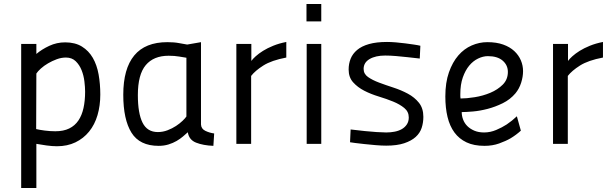

<svg xmlns="http://www.w3.org/2000/svg" viewBox="-20 -720 3059 961"><path d="M265 12Q242 12 212.5 8Q183 4 162 0V221H86V-500H162V-450Q189 -473 226.5 -490.5Q264 -508 306 -508Q356 -508 390 -487Q424 -466 444.5 -430.5Q465 -395 473.5 -347.5Q482 -300 482 -247Q482 -191 468 -143.5Q454 -96 426 -61.5Q398 -27 357.5 -7.5Q317 12 265 12ZM310 -432Q287 -432 264 -423.5Q241 -415 220.5 -403Q200 -391 184.5 -377Q169 -363 162 -352L161 -74Q177 -70 204 -66.5Q231 -63 257 -63Q298 -63 326.5 -77Q355 -91 372.5 -117Q390 -143 398 -179.5Q406 -216 406 -261Q406 -283 402.5 -312.5Q399 -342 388.5 -368.5Q378 -395 359 -413.5Q340 -432 310 -432Z M986 -97Q987 -75 1008 -65Q1029 -55 1052 -52L1048 10Q997 8 961.5 -6Q926 -20 920 -58Q910 -49 896 -37Q882 -25 864 -14.5Q846 -4 823.5 3Q801 10 774 10Q679 10 638 -56Q597 -122 597 -246Q597 -376 652 -442.5Q707 -509 818 -509Q852 -509 877.5 -504Q903 -499 917 -497L986 -509ZM770 -59Q795 -59 818.5 -68Q842 -77 861 -89.5Q880 -102 894 -115.5Q908 -129 913 -137V-431Q899 -433 876.5 -437Q854 -441 824 -441Q749 -441 709.5 -394Q670 -347 670 -244Q670 -153 693.5 -106Q717 -59 770 -59Z M1163 -500H1238V-415Q1245 -425 1260 -438.5Q1275 -452 1296.5 -465.5Q1318 -479 1347.5 -491Q1377 -503 1413 -510V-432Q1339 -418 1298 -392Q1257 -366 1237 -340V0H1163Z M1515 -500H1588V0H1515ZM1514 -700H1588V-613H1514Z M2081 -427Q2049 -430 2018 -434Q1992 -437 1962 -439.5Q1932 -442 1908 -442Q1860 -442 1830 -424.5Q1800 -407 1800 -375Q1800 -350 1822 -334.5Q1844 -319 1877.5 -306.5Q1911 -294 1949.5 -281.5Q1988 -269 2021.5 -251Q2055 -233 2077 -205.5Q2099 -178 2099 -135Q2099 -106 2090.5 -80Q2082 -54 2060.5 -34.5Q2039 -15 2003 -3Q1967 9 1913 9Q1890 9 1860.5 6.5Q1831 4 1803.5 1Q1776 -2 1756 -4.5Q1736 -7 1732 -8L1735 -72Q1772 -68 1806 -64Q1835 -61 1865 -59Q1895 -57 1913 -57Q1935 -57 1955.5 -61Q1976 -65 1991.5 -74Q2007 -83 2016.5 -97.5Q2026 -112 2026 -132Q2026 -161 2003.5 -179.5Q1981 -198 1948 -211.5Q1915 -225 1875.5 -237Q1836 -249 1803 -266Q1770 -283 1747.5 -308Q1725 -333 1725 -372Q1725 -401 1735 -426Q1745 -451 1767.5 -470Q1790 -489 1827 -499.5Q1864 -510 1917 -510Q1937 -510 1961 -508Q1985 -506 2008 -503Q2031 -500 2051.5 -497Q2072 -494 2084 -491Z M2403 -57Q2434 -57 2463.5 -69.5Q2493 -82 2516 -97Q2543 -115 2567 -138L2587 -66Q2564 -45 2536 -28Q2512 -14 2478.5 -2Q2445 10 2405 10Q2352 10 2315 -7.5Q2278 -25 2254.5 -57Q2231 -89 2220 -134.5Q2209 -180 2209 -237Q2209 -307 2227 -358Q2245 -409 2274 -442.5Q2303 -476 2341 -492.5Q2379 -509 2419 -509Q2465 -509 2498.5 -497Q2532 -485 2554 -464.5Q2576 -444 2587 -418Q2598 -392 2598 -364Q2598 -336 2588.5 -306Q2579 -276 2560 -253Q2534 -222 2496.5 -203.5Q2459 -185 2420.5 -175Q2382 -165 2347 -162Q2312 -159 2291 -159Q2291 -140 2298 -121.5Q2305 -103 2319 -89Q2333 -75 2354 -66Q2375 -57 2403 -57ZM2285 -227Q2315 -227 2356 -233.5Q2397 -240 2434 -255.5Q2471 -271 2496.5 -296.5Q2522 -322 2522 -360Q2522 -394 2496 -416.5Q2470 -439 2422 -439Q2398 -439 2373 -427Q2348 -415 2328.5 -391.5Q2309 -368 2296.5 -332.5Q2284 -297 2284 -249Q2284 -244 2284 -238Q2284 -232 2285 -227Z M2748 -500H2823V-415Q2830 -425 2845 -438.5Q2860 -452 2881.5 -465.5Q2903 -479 2932.5 -491Q2962 -503 2998 -510V-432Q2924 -418 2883 -392Q2842 -366 2822 -340V0H2748Z"/></svg>

Font: Panefresco 400wt
Style: Regular
Weight: 400
Foundry: Campivisivi & Chank Co
Version: Version 1.002